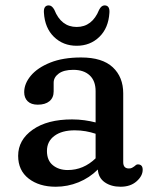

<svg xmlns="http://www.w3.org/2000/svg" viewBox="-20 -698 584 730"><path d="M49 -105.5Q49 -166 104.5 -205Q160 -244 254 -244Q278 -244 301.2 -240.8Q324.5 -237.5 343.5 -232.5V-351.5Q343.5 -390.5 321 -411.5Q298.5 -432.5 258.5 -432.5Q222.5 -432.5 203.2 -418.2Q184 -404 184 -383.5V-350.5Q184 -326.5 168 -313.2Q152 -300 123.5 -300Q98.5 -300 85.2 -313Q72 -326 72 -347.5Q72 -380 97.2 -410.2Q122.5 -440.5 171 -460Q219.5 -479.5 288.5 -479.5Q369 -479.5 408.8 -442.2Q448.5 -405 448.5 -343V-81.5Q448.5 -57.5 470 -57.5Q477.5 -57.5 482 -60Q486.5 -62.5 490 -65Q493.5 -68 496.8 -70.5Q500 -73 504 -73Q522.5 -73 522.5 -52.5Q522.5 -29 499.2 -8.5Q476 12 438.5 12Q402.5 12 378.2 -5Q354 -22 352 -53.5Q320.5 -22 278.8 -5Q237 12 192 12Q129 12 89 -19Q49 -50 49 -105.5ZM158.5 -124Q158.5 -88 181 -69.8Q203.5 -51.5 237.5 -51.5Q297.5 -51.5 343.5 -96V-189.5Q325.5 -195.5 305.8 -199Q286 -202.5 264 -202.5Q215.5 -202.5 187 -181.5Q158.5 -160.5 158.5 -124ZM271.5 -595.5Q330.5 -595.5 357 -661Q365.5 -677.5 377.5 -677.5Q398 -677.5 396 -649.5Q392.5 -591.5 357.8 -557.8Q323 -524 271.5 -524Q220 -524 185.2 -557.8Q150.5 -591.5 147 -649.5Q145 -677.5 165.5 -677.5Q177.5 -677.5 186.5 -661Q212.5 -595.5 271.5 -595.5Z"/></svg>

Font: Fraunces 9pt SuperSoft
Style: Regular
Weight: 400
Version: Version 1.000;[b76b70a41]